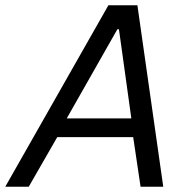

<svg xmlns="http://www.w3.org/2000/svg" viewBox="-46 -708 717 728"><path d="M365 -688 -26 0H63L171 -188H459L487 0H573L475 -688ZM452 -259H207L399 -597H405Z"/></svg>

Font: Saira UNSAM
Style: Italic
Weight: 400
Italic angle: -12°
Designer: Hector Gatti with collaboration of the Omnibus-Type team
Foundry: Omnibus-Type
Version: Version 0.072;PS 000.072;hotconv 1.0.88;makeotf.lib2.5.64775